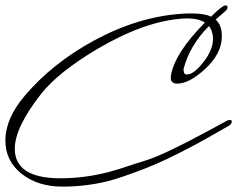

<svg xmlns="http://www.w3.org/2000/svg" viewBox="-25 -601 882 714"><path d="M208 93Q115 93 55 45Q-5 -3 -5 -78Q-5 -161 68 -246Q171 -367 326 -451Q491 -540 654 -550Q663 -551 671.5 -551Q680 -551 687 -551Q736 -551 760 -539Q802 -581 814 -581Q821 -581 821 -574Q821 -565 811 -558L777 -528Q800 -508 800 -466Q800 -400 734 -341Q677 -290 634 -290Q610 -290 610 -312Q610 -318 611 -322Q626 -405 737 -517Q710 -535 656 -532Q514 -523 337 -419Q191 -332 128 -252Q30 -127 30 -48Q30 62 200 62Q285 62 370 41Q380 39 394 34.5Q408 30 426 25Q444 19 466.5 11.5Q489 4 516 -4Q550 -15 589 -33Q628 -51 673 -74Q709 -93 745 -112Q781 -131 817 -151Q824 -155 829 -155Q837 -155 837 -149Q837 -139 822 -131Q778 -106 744.5 -87Q711 -68 686 -55Q637 -29 594.5 -9Q552 11 516 25Q423 61 375 73Q293 93 208 93ZM670 -324Q695 -324 729 -367Q767 -414 767 -456Q767 -485 752 -504Q681 -433 658 -346Q658 -345 657.5 -343Q657 -341 658 -339Q658 -324 670 -324Z"/></svg>

Font: Whisper
Style: Regular
Weight: 400
Designer: Robert E. Leuschke
Foundry: Robert E. Leuschke
Version: Version 1.010; ttfautohint (v1.8.4.7-5d5b)